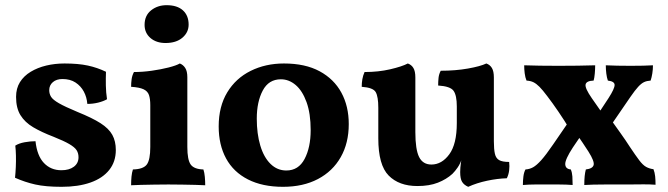

<svg xmlns="http://www.w3.org/2000/svg" viewBox="-20 -712 2577 741"><path d="M389 -435Q388 -410 388.5 -382.5Q389 -355 393 -329Q379 -321 359 -316Q339 -311 317 -311Q315 -337 303.5 -358.5Q292 -380 271.5 -393.5Q251 -407 221 -407Q198 -407 184 -395Q170 -383 170 -364Q170 -350 177 -338.5Q184 -327 207.5 -313.5Q231 -300 279 -280Q336 -257 368 -236.5Q400 -216 413.5 -191.5Q427 -167 427 -133Q427 -88 401.5 -56Q376 -24 329 -7.5Q282 9 218 9Q156 9 116 0Q76 -9 38 -26Q40 -45 41 -67.5Q42 -90 41.5 -112Q41 -134 39 -150Q53 -159 75 -163Q97 -167 117 -167Q123 -111 149.5 -83Q176 -55 217 -55Q247 -55 265 -68.5Q283 -82 283 -105Q283 -121 275.5 -132.5Q268 -144 247.5 -156Q227 -168 187 -184Q140 -202 108 -221Q76 -240 59 -267.5Q42 -295 42 -338Q42 -371 57 -395Q72 -419 98.5 -435Q125 -451 158.5 -459Q192 -467 229 -467Q282 -467 319 -459Q356 -451 389 -435Z M486 3Q486 -15 487.5 -30.5Q489 -46 493 -58Q533 -59 546.5 -77Q560 -95 560 -145V-306Q560 -330 555 -345Q550 -360 534 -367.5Q518 -375 486 -377Q486 -392 488 -406.5Q490 -421 497 -434Q530 -434 565.5 -439Q601 -444 630.5 -451.5Q660 -459 674 -467Q687 -462 695 -449.5Q703 -437 703 -414V-145Q703 -95 716 -77Q729 -59 765 -58Q769 -46 770.5 -29.5Q772 -13 772 3Q757 2 734 1.5Q711 1 684 0.5Q657 0 630 0Q603 0 575 0.5Q547 1 524 1.5Q501 2 486 3ZM619 -546Q583 -546 560.5 -565.5Q538 -585 538 -616Q538 -652 563 -672Q588 -692 623 -692Q664 -692 686 -672Q708 -652 708 -617Q708 -587 684 -566.5Q660 -546 619 -546Z M1072 9Q993 9 937 -19.5Q881 -48 852.5 -100.5Q824 -153 824 -224Q824 -301 857 -355.5Q890 -410 947.5 -438.5Q1005 -467 1076 -467Q1158 -467 1213.5 -437Q1269 -407 1297.5 -354.5Q1326 -302 1326 -233Q1326 -160 1295 -105.5Q1264 -51 1207 -21Q1150 9 1072 9ZM1085 -54Q1132 -54 1155.5 -98.5Q1179 -143 1179 -210Q1179 -274 1163 -318Q1147 -362 1121 -384Q1095 -406 1064 -406Q1017 -406 994 -362.5Q971 -319 971 -254Q971 -196 984.5 -150.5Q998 -105 1024 -79.5Q1050 -54 1085 -54Z M1591 6Q1520 6 1480 -34.5Q1440 -75 1440 -178V-296Q1440 -339 1430 -356.5Q1420 -374 1376 -377Q1376 -392 1378.5 -406.5Q1381 -421 1387 -434Q1440 -434 1485.5 -444.5Q1531 -455 1554 -467Q1568 -462 1575.5 -449.5Q1583 -437 1583 -413V-202Q1583 -135 1597.5 -106Q1612 -77 1645 -77Q1685 -77 1714 -116.5Q1743 -156 1743 -237V-301Q1743 -344 1730.5 -361.5Q1718 -379 1671 -382Q1671 -397 1672.5 -411.5Q1674 -426 1681 -439Q1738 -439 1786 -447.5Q1834 -456 1857 -467Q1871 -462 1878.5 -449.5Q1886 -437 1886 -413V-134L1762 -98Q1756 -80 1746.5 -66Q1737 -52 1726 -41Q1703 -20 1670 -7Q1637 6 1591 6ZM1787 9Q1771 2 1763.5 -10Q1756 -22 1756 -48Q1756 -64 1759 -85.5Q1762 -107 1768 -130L1886 -167Q1886 -136 1890 -118.5Q1894 -101 1906.5 -94Q1919 -87 1945 -87Q1947 -71 1945 -54.5Q1943 -38 1936 -24Q1900 -23 1860 -14.5Q1820 -6 1787 9Z M2242 -218 2191 -143Q2161 -97 2161.5 -78.5Q2162 -60 2183 -58Q2188 -46 2189 -31Q2190 -16 2190 2Q2166 0 2136.5 0Q2107 0 2087 0Q2068 0 2045 0Q2022 0 1998 2Q1998 -15 2000 -31Q2002 -47 2008 -58Q2024 -59 2037.5 -66.5Q2051 -74 2069 -94Q2087 -114 2115 -155L2185 -257ZM2251 -127Q2239 -145 2229 -160.5Q2219 -176 2204 -197L2180 -211Q2159 -246 2135.5 -280.5Q2112 -315 2092 -341Q2074 -365 2062 -377Q2050 -389 2039 -394.5Q2028 -400 2012 -401Q2007 -413 2005 -429Q2003 -445 2003 -460Q2029 -459 2064 -458.5Q2099 -458 2135 -458Q2172 -458 2210 -458.5Q2248 -459 2277 -460Q2277 -445 2275.5 -428Q2274 -411 2271 -401Q2243 -400 2240 -386Q2237 -372 2264 -333Q2274 -318 2285 -303Q2296 -288 2309 -267L2335 -254Q2355 -226 2375 -198Q2395 -170 2411 -145Q2433 -112 2447 -93.5Q2461 -75 2473.5 -68Q2486 -61 2502 -59Q2507 -46 2508.5 -31.5Q2510 -17 2510 1Q2483 -1 2460 -0.5Q2437 0 2403 0Q2386 0 2363 0Q2340 0 2316 0Q2292 0 2270.5 0.5Q2249 1 2235 2Q2235 -18 2236.5 -32.5Q2238 -47 2241 -58Q2267 -61 2271 -75Q2275 -89 2251 -127ZM2277 -255 2329 -334Q2352 -370 2352 -384Q2352 -398 2326 -401Q2322 -412 2320 -428Q2318 -444 2318 -460Q2340 -459 2362 -458.5Q2384 -458 2414 -458Q2444 -458 2462 -458.5Q2480 -459 2500 -460Q2500 -444 2497.5 -428.5Q2495 -413 2491 -401Q2476 -400 2465.5 -395Q2455 -390 2443 -377Q2431 -364 2413 -338L2328 -214Z"/></svg>

Font: Vollkorn
Style: Bold
Weight: 700
Designer: Friedrich Althausen
Foundry: Friedrich Althausen
Version: Version 5.000